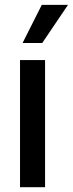

<svg xmlns="http://www.w3.org/2000/svg" viewBox="-20 -781 304 801"><path d="M63.5 -530.3H168V0H63.5ZM154.3 -760.7H263.7L156.2 -601.6H74.2Z"/></svg>

Font: Pretendard Std Medium
Style: Regular
Weight: 500
Designer: Base glyphs from Inter by Rasmus Andersson; Hangeul glyphs from Noto Sans CJK(Source Han Sans) by Jang Soo-young and Kan
Foundry: Kil Hyung-jin
Version: Version 1.309